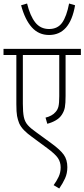

<svg xmlns="http://www.w3.org/2000/svg" viewBox="-20 -900 480 1092"><path d="M440 -587H353V-355Q353 -312 349 -290Q345 -268 332 -248Q320 -229 298 -216Q276 -203 249 -196L239 -231Q256 -235 271 -243Q286 -251 296 -263Q308 -276 312.5 -294.5Q317 -313 317 -353V-587H110V-310Q110 -262 115.5 -235Q121 -208 137.5 -189Q154 -170 187 -147L272 -85Q323 -48 343 -19.5Q363 9 363 51Q363 86 350 114.5Q337 143 317 172L285 153Q302 130 313.5 105.5Q325 81 325 52Q325 22 309.5 -1Q294 -24 249 -57L161 -122Q137 -139 118 -158Q99 -177 89 -199Q81 -219 77 -240.5Q73 -262 73 -308V-587H0V-622H440ZM407 -870Q378 -701 259 -701Q200 -701 161 -744.5Q122 -788 100 -870L134 -880Q151 -810 180.5 -772.5Q210 -735 259 -735Q308 -735 333.5 -771Q359 -807 373 -880Z"/></svg>

Font: Noto Sans Condensed ExtraLight
Style: Italic
Weight: 200
Width: 3
Italic angle: -12°
Designer: Monotype Design Team
Foundry: Monotype Imaging Inc.
Version: Version 2.013; ttfautohint (v1.8.4.7-5d5b)